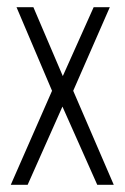

<svg xmlns="http://www.w3.org/2000/svg" viewBox="-20 -515 348 535"><path d="M10 0 125 -262 26 -495H73L155 -303L241 -495H286L184 -262L297 0H251L154 -218L57 0Z"/></svg>

Font: Alumni Sans Thin Light
Style: Regular
Weight: 300
Version: Version 1.018